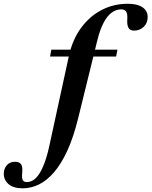

<svg xmlns="http://www.w3.org/2000/svg" viewBox="-206 -757 802 1016"><path d="M59 -458 65.5 -494H415.5L408.5 -458ZM208.5 -135Q183.5 -32 150.5 39.8Q117.5 111.5 79.2 155.5Q41 199.5 -0.8 219.5Q-42.5 239.5 -85.5 239.5Q-134.5 239.5 -160.2 217.8Q-186 196 -186 162Q-186 136 -170 117.5Q-154 99 -126.5 99Q-103 99 -94.2 112.5Q-85.5 126 -88.5 156.5Q-91.5 186.5 -85.5 196.5Q-79.5 206.5 -64.5 206.5Q-47.5 206.5 -31.2 197Q-15 187.5 0.2 165Q15.5 142.5 30 103.8Q44.5 65 57 6L159 -463Q178 -548 222.8 -609.2Q267.5 -670.5 331.2 -703.8Q395 -737 469 -737Q506.5 -737 530 -727.8Q553.5 -718.5 564.5 -702.8Q575.5 -687 575.5 -667.5Q575.5 -635 554.5 -615Q533.5 -595 503 -595Q481.5 -595 473.5 -610.5Q465.5 -626 467.5 -655Q469.5 -684.5 461.2 -696Q453 -707.5 435 -707.5Q409.5 -707.5 386 -691Q362.5 -674.5 342.8 -637.8Q323 -601 308 -539.5Z"/></svg>

Font: Newsreader 60pt SemiBold
Style: Italic
Weight: 600
Italic angle: -17°
Designer: Hugues Gentile
Foundry: Production Type
Version: Version 1.003